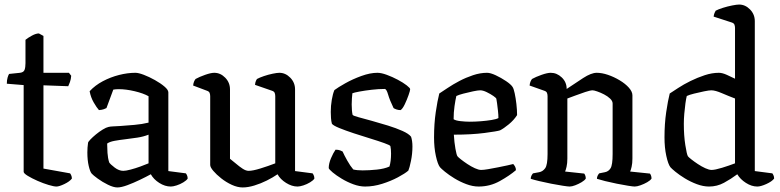

<svg xmlns="http://www.w3.org/2000/svg" viewBox="-20 -820 3430 844"><path d="M228 0Q217 0 193.5 -7Q170 -14 145 -25Q120 -36 102 -47Q84 -58 84 -65V-446L10 -452Q10 -468 13.5 -479.5Q17 -491 20 -495L68 -500Q84 -502 88 -513Q92 -524 92 -542V-645Q103 -654 120.5 -663.5Q138 -673 151 -673L171 -662V-500H283L293 -487Q292 -472 287.5 -459.5Q283 -447 280 -441L171 -445V-79L288 -58Q290 -56 293 -49.5Q296 -43 296 -35Q286 -22 263 -11Q240 0 228 0Z M496 4Q479 4 454.5 -8Q430 -20 409.5 -35Q389 -50 383 -57Q376 -65 370 -90.5Q364 -116 364 -150Q364 -171 367 -192Q367 -196 377 -206.5Q387 -217 401.5 -229Q416 -241 431.5 -250.5Q447 -260 457 -262Q465 -264 478 -264.5Q491 -265 507 -266Q536 -268 570.5 -271Q605 -274 633 -281V-397Q610 -410 572 -419Q534 -428 502 -428Q495 -428 489 -427.5Q483 -427 478 -426L448 -345Q445 -343 436.5 -340Q428 -337 415 -336Q405 -347 392 -369.5Q379 -392 374 -419Q398 -445 432 -463Q466 -481 503.5 -490.5Q541 -500 575 -500Q589 -500 612.5 -491Q636 -482 661 -468Q686 -454 703 -439.5Q720 -425 720 -414V-68L797 -58Q799 -56 802 -49.5Q805 -43 805 -35Q800 -27 786 -18.5Q772 -10 756.5 -5Q741 0 731 0Q705 0 680 -16Q655 -32 643 -54Q623 -43 595 -29.5Q567 -16 540 -6Q513 4 496 4ZM522 -69Q533 -69 554 -74.5Q575 -80 597 -88Q619 -96 633 -102V-228Q610 -219 583.5 -215Q557 -211 532 -208Q506 -205 484 -201Q462 -197 451 -189Q451 -171 452.5 -148Q454 -125 460 -106Q465 -98 484 -83.5Q503 -69 522 -69Z M1047 4Q1024 4 999 -7.5Q974 -19 952.5 -36Q931 -53 917.5 -69Q904 -85 904 -95V-397Q904 -405 901.5 -411.5Q899 -418 890 -421L829 -444Q830 -455 833.5 -462.5Q837 -470 840 -473Q856 -482 881.5 -491Q907 -500 922 -500Q949 -500 970 -478.5Q991 -457 991 -427V-122Q1003 -113 1017.5 -100.5Q1032 -88 1046.5 -78.5Q1061 -69 1073 -69Q1091 -69 1125 -79.5Q1159 -90 1190 -102V-397Q1190 -405 1187.5 -411.5Q1185 -418 1176 -421L1101 -447Q1102 -458 1105 -464.5Q1108 -471 1110 -473Q1121 -479 1140 -485.5Q1159 -492 1178.5 -496Q1198 -500 1208 -500Q1235 -500 1256 -478.5Q1277 -457 1277 -427V-68L1354 -58Q1356 -56 1359 -49.5Q1362 -43 1362 -35Q1357 -27 1343 -18.5Q1329 -10 1313.5 -5Q1298 0 1288 0Q1263 0 1237.5 -16Q1212 -32 1200 -54Q1180 -40 1153 -26.5Q1126 -13 1098 -4.5Q1070 4 1047 4Z M1585 0Q1560 0 1533 -10Q1506 -20 1482 -34.5Q1458 -49 1442.5 -62Q1427 -75 1425 -81Q1425 -101 1435 -124.5Q1445 -148 1455 -162Q1467 -162 1475 -159Q1483 -156 1486 -154Q1493 -138 1506.5 -114Q1520 -90 1533 -75Q1541 -73 1551.5 -72Q1562 -71 1574 -71Q1603 -71 1636.5 -74.5Q1670 -78 1692 -88Q1699 -111 1699 -145Q1699 -165 1696 -178Q1694 -182 1669 -191Q1644 -200 1608 -211Q1572 -222 1535.5 -234Q1499 -246 1472 -257Q1445 -268 1439 -276Q1436 -287 1435 -301Q1434 -315 1434 -328Q1434 -355 1438.5 -381.5Q1443 -408 1450 -424Q1466 -436 1498 -454Q1530 -472 1568.5 -486Q1607 -500 1639 -500Q1656 -500 1680.5 -491Q1705 -482 1728.5 -469.5Q1752 -457 1767.5 -445Q1783 -433 1783 -428Q1783 -422 1776 -402Q1769 -382 1759.5 -362Q1750 -342 1741 -336Q1731 -336 1722.5 -339Q1714 -342 1710 -345Q1693 -380 1686 -404.5Q1679 -429 1671 -429Q1645 -429 1614.5 -425.5Q1584 -422 1560 -417.5Q1536 -413 1529 -410Q1528 -401 1527 -388Q1526 -375 1526 -361Q1526 -348 1527 -335.5Q1528 -323 1530 -315Q1533 -311 1557 -304.5Q1581 -298 1615.5 -288.5Q1650 -279 1685.5 -268Q1721 -257 1749 -244.5Q1777 -232 1787 -219Q1793 -201 1793 -176Q1793 -144 1786.5 -112.5Q1780 -81 1775 -70Q1760 -57 1729 -40.5Q1698 -24 1660 -12Q1622 0 1585 0Z M2084 0Q2058 0 2030 -10.5Q2002 -21 1977.5 -36Q1953 -51 1936 -65Q1919 -79 1914 -85Q1904 -98 1896 -134.5Q1888 -171 1888 -216Q1888 -276 1895.5 -327Q1903 -378 1911 -409Q1925 -418 1948 -433.5Q1971 -449 1999.5 -464Q2028 -479 2059.5 -489.5Q2091 -500 2121 -500Q2136 -500 2159.5 -489Q2183 -478 2204.5 -463.5Q2226 -449 2233 -438Q2238 -431 2242.5 -410Q2247 -389 2250 -363Q2253 -337 2253 -314Q2239 -292 2216.5 -273.5Q2194 -255 2178 -247Q2167 -243 2110 -235.5Q2053 -228 1975 -228Q1977 -194 1982 -166Q1987 -138 1991 -133Q1994 -129 2006 -119.5Q2018 -110 2034.5 -99Q2051 -88 2067.5 -80.5Q2084 -73 2095 -73Q2106 -73 2126.5 -76.5Q2147 -80 2169.5 -84.5Q2192 -89 2210.5 -93Q2229 -97 2236 -99Q2240 -95 2244 -88Q2248 -81 2248 -72Q2220 -48 2177 -24Q2134 0 2084 0ZM2045 -285Q2068 -285 2093.5 -287Q2119 -289 2140.5 -292.5Q2162 -296 2171 -301Q2171 -315 2169 -333Q2167 -351 2165 -366Q2163 -381 2162 -385Q2162 -389 2149 -398Q2136 -407 2119.5 -415Q2103 -423 2091 -423Q2081 -423 2059.5 -418.5Q2038 -414 2017 -408.5Q1996 -403 1986 -398Q1982 -381 1978 -353.5Q1974 -326 1974 -296Q1982 -290 2004 -287.5Q2026 -285 2045 -285Z M2484 0Q2477 0 2454 -3.5Q2431 -7 2403 -12.5Q2375 -18 2350 -24Q2325 -30 2313 -34Q2313 -42 2316.5 -48.5Q2320 -55 2323 -58L2350 -63Q2366 -66 2376.5 -80.5Q2387 -95 2387 -143V-397Q2387 -405 2384.5 -411.5Q2382 -418 2373 -421L2308 -444Q2309 -455 2312.5 -462.5Q2316 -470 2319 -473Q2335 -482 2360.5 -491Q2386 -500 2401 -500Q2428 -500 2449.5 -479.5Q2471 -459 2471 -429Q2508 -454 2543.5 -477Q2579 -500 2603 -500Q2626 -500 2652.5 -491Q2679 -482 2704 -467Q2729 -452 2744.5 -434.5Q2760 -417 2760 -401V-123Q2760 -102 2756.5 -87Q2753 -72 2750 -66L2837 -57Q2839 -55 2841.5 -49Q2844 -43 2844 -35Q2839 -27 2825 -19Q2811 -11 2795.5 -5.5Q2780 0 2770 0Q2763 0 2741 -3.5Q2719 -7 2691.5 -12.5Q2664 -18 2640 -24Q2616 -30 2604 -34Q2604 -42 2607.5 -48.5Q2611 -55 2614 -58L2639 -63Q2655 -66 2664 -80.5Q2673 -95 2673 -143V-365Q2673 -376 2662 -386.5Q2651 -397 2635.5 -405Q2620 -413 2605.5 -418Q2591 -423 2585 -423Q2575 -423 2552.5 -415.5Q2530 -408 2507.5 -399.5Q2485 -391 2474 -387V-123Q2474 -102 2470.5 -87Q2467 -72 2464 -66L2548 -57Q2550 -55 2552.5 -49Q2555 -43 2555 -35Q2550 -27 2536.5 -19Q2523 -11 2508.5 -5.5Q2494 0 2484 0Z M3097 0Q3071 0 3043 -10.5Q3015 -21 2990.5 -36Q2966 -51 2949 -65Q2932 -79 2927 -85Q2917 -98 2909 -134.5Q2901 -171 2901 -216Q2901 -276 2908.5 -327Q2916 -378 2924 -409Q2938 -418 2961.5 -433.5Q2985 -449 3015.5 -464Q3046 -479 3078 -489.5Q3110 -500 3140 -500Q3155 -500 3175 -491Q3195 -482 3211 -474V-697Q3211 -705 3208.5 -711.5Q3206 -718 3197 -721L3117 -747Q3118 -756 3121 -763Q3124 -770 3126 -773Q3137 -779 3157.5 -785.5Q3178 -792 3198.5 -796Q3219 -800 3229 -800Q3256 -800 3277 -778.5Q3298 -757 3298 -727V-68L3375 -58Q3377 -56 3380 -49.5Q3383 -43 3383 -35Q3373 -22 3348.5 -11Q3324 0 3309 0Q3284 0 3259 -16Q3234 -32 3221 -54Q3193 -33 3162.5 -16.5Q3132 0 3097 0ZM3108 -73Q3123 -73 3154 -82.5Q3185 -92 3211 -102V-387Q3182 -398 3153 -410.5Q3124 -423 3107 -423Q3097 -423 3075 -418.5Q3053 -414 3031 -408.5Q3009 -403 2999 -398Q2996 -387 2993 -365.5Q2990 -344 2988 -320Q2986 -296 2986 -276Q2986 -224 2992.5 -182.5Q2999 -141 3004 -133Q3007 -129 3019 -119.5Q3031 -110 3047.5 -99Q3064 -88 3080.5 -80.5Q3097 -73 3108 -73Z"/></svg>

Font: Texturina 72pt Medium
Style: Regular
Weight: 500
Designer: Guillermo Torres Carreño
Foundry: Omnibus-Type
Version: Version 1.002; ttfautohint (v1.8.3)